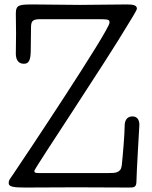

<svg xmlns="http://www.w3.org/2000/svg" viewBox="-20 -841 682 861"><path d="M605 -281C605 -304 595 -319 574 -319C546 -319 539 -296 539 -276C539 -242 531 -144 526 -99C522 -65 496 -65 466 -65H154C138 -65 134 -67 134 -75C134 -85 448 -553 558 -738C562 -745 594 -795 594 -802C594 -821 569 -821 542 -821C474 -821 406 -819 338 -819C270 -819 203 -821 135 -821C67 -821 51 -821 51 -780C51 -750 52 -720 52 -690C52 -660 51 -631 51 -601C51 -581 57 -555 87 -555C110 -555 118 -571 118 -620C118 -643 119 -695 119 -712C119 -744 122 -755 161 -755H423C470 -755 471 -752 471 -739C471 -706 79 -118 40 -61C21 -33 19 -33 19 -19C19 -3 44 0 93 0C170 0 247 -1 324 -1C401 -1 479 0 556 0C582 0 592 0 592 -31C592 -63 605 -277 605 -281Z"/></svg>

Font: Life Savers
Style: Bold
Weight: 700
Designer: Pablo Impallari, Rodrigo Fuenzalida, Brenda Gallo
Foundry: Pablo Impallari, Rodrigo Fuenzalida, Brenda Gallo
Version: Version 3.000